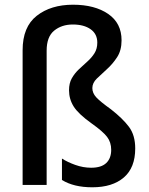

<svg xmlns="http://www.w3.org/2000/svg" viewBox="-20 -836 631 815"><path d="M496 -665Q496 -622 477 -593Q458 -564 434 -542.5Q410 -521 391 -502.5Q372 -484 372 -462Q372 -441 388.5 -423Q405 -405 451 -372Q501 -333 527.5 -297.5Q554 -262 554 -206Q554 -124 505.5 -82.5Q457 -41 372 -41Q293 -41 243 -72V-163Q266 -148 299.5 -136Q333 -124 367 -124Q410 -124 431 -144Q452 -164 452 -200Q452 -232 434.5 -255Q417 -278 369 -312Q313 -352 293 -383.5Q273 -415 273 -453Q273 -483 285 -504Q297 -525 315 -542Q333 -559 351 -575Q369 -591 381 -610Q393 -629 393 -655Q393 -692 364.5 -712Q336 -732 289 -732Q242 -732 210 -706Q178 -680 178 -621V-51H76V-623Q76 -722 136 -769Q196 -816 290 -816Q382 -816 439 -777Q496 -738 496 -665Z"/></svg>

Font: Noto Sans Tamil UI SemiCondensed Medium
Style: Regular
Weight: 500
Width: 4
Designer: Jelle Bosma - Monotype Design Team
Foundry: Monotype Imaging Inc.
Version: Version 2.004; ttfautohint (v1.8.4.7-5d5b)